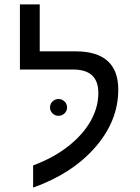

<svg xmlns="http://www.w3.org/2000/svg" viewBox="-20 -833 640 875"><path d="M130.9 -79.1Q224.1 -113.8 291 -166.5Q357.9 -219.2 393.1 -281.5Q428.2 -343.8 428.2 -409.2Q428.2 -516.1 314 -516.1H70.8V-813H161.1V-599.1H323.2Q519 -599.1 519 -424.8Q519 -282.2 414.1 -161.9Q309.1 -41.5 130.9 22ZM208 -342.8Q208 -359.9 219.5 -370.8Q231 -381.8 246.6 -381.8Q262.2 -381.8 273.9 -370.8Q285.6 -359.9 285.6 -342.8Q285.6 -327.1 273.9 -316.2Q262.2 -305.2 246.6 -305.2Q231 -305.2 219.5 -316.2Q208 -327.1 208 -342.8Z"/></svg>

Font: Liberation Mono
Style: Regular
Weight: 400
Monospace: yes
Designer: Steve Matteson
Foundry: Ascender Corporation
Version: Version 2.1.5